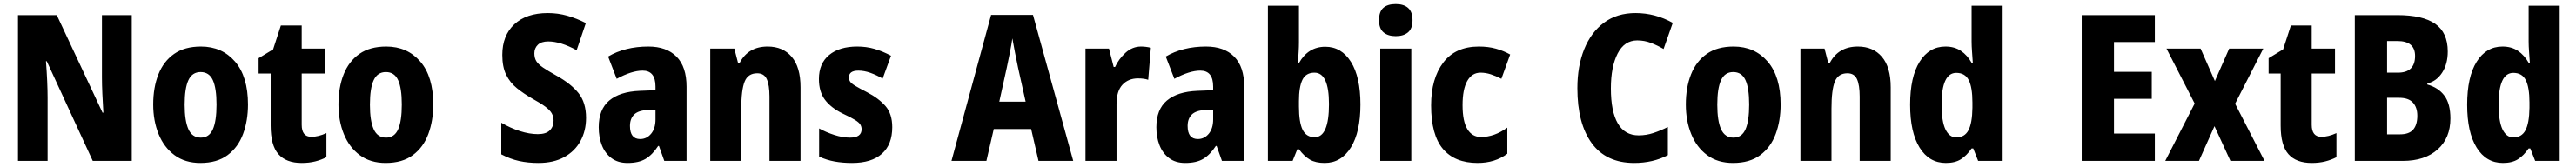

<svg xmlns="http://www.w3.org/2000/svg" viewBox="-20 -788 12610 818"><path d="M625 0H434L209 -488H205Q209 -436 211 -390Q213 -344 213 -309V0H68V-714H258L482 -236H486Q483 -285 481 -329Q479 -373 479 -409V-714H625Z M1194 -276Q1194 -197 1170 -132Q1146 -67 1094.5 -28.5Q1043 10 961 10Q886 10 834.5 -28Q783 -66 756.5 -131Q730 -196 730 -276Q730 -360 755.5 -424Q781 -488 832.5 -524Q884 -560 964 -560Q1067 -560 1130.5 -486.5Q1194 -413 1194 -276ZM884 -275Q884 -196 902.5 -155Q921 -114 963 -114Q1004 -114 1022 -154.5Q1040 -195 1040 -276Q1040 -356 1022 -395.5Q1004 -435 962 -435Q921 -435 902.5 -395.5Q884 -356 884 -275Z M1504 -118Q1522 -118 1540 -122.5Q1558 -127 1578 -136V-18Q1553 -5 1523 2.5Q1493 10 1457 10Q1381 10 1343 -33Q1305 -76 1305 -173V-428H1246V-503L1317 -546L1355 -663H1457V-550H1571V-428H1457V-177Q1457 -118 1504 -118Z M2101 -276Q2101 -197 2077 -132Q2053 -67 2001.5 -28.5Q1950 10 1868 10Q1793 10 1741.5 -28Q1690 -66 1663.5 -131Q1637 -196 1637 -276Q1637 -360 1662.5 -424Q1688 -488 1739.5 -524Q1791 -560 1871 -560Q1974 -560 2037.5 -486.5Q2101 -413 2101 -276ZM1791 -275Q1791 -196 1809.5 -155Q1828 -114 1870 -114Q1911 -114 1929 -154.5Q1947 -195 1947 -276Q1947 -356 1929 -395.5Q1911 -435 1869 -435Q1828 -435 1809.5 -395.5Q1791 -356 1791 -275Z M2849 -211Q2849 -147 2821.5 -97Q2794 -47 2742 -18.5Q2690 10 2616 10Q2565 10 2521.5 0.5Q2478 -9 2434 -32V-187Q2478 -161 2525 -146Q2572 -131 2613 -131Q2653 -131 2671.5 -149.5Q2690 -168 2690 -197Q2690 -217 2681 -233Q2672 -249 2649 -266Q2626 -283 2586 -305Q2544 -329 2510.5 -356Q2477 -383 2458 -421.5Q2439 -460 2439 -519Q2439 -614 2498 -669Q2557 -724 2662 -724Q2711 -724 2757 -711Q2803 -698 2848 -675L2803 -542Q2724 -585 2664 -585Q2630 -585 2613 -568.5Q2596 -552 2596 -527Q2596 -504 2605.5 -488.5Q2615 -473 2638.5 -457Q2662 -441 2705 -417Q2775 -378 2812 -332Q2849 -286 2849 -211Z M3154 -560Q3243 -560 3292 -510.5Q3341 -461 3341 -363V0H3232L3206 -73H3202Q3174 -30 3140.5 -10Q3107 10 3052 10Q3005 10 2973.5 -13.5Q2942 -37 2926.5 -76.5Q2911 -116 2911 -165Q2911 -252 2962.5 -295.5Q3014 -339 3112 -343L3189 -346V-364Q3189 -442 3126 -442Q3073 -442 2999 -402L2957 -511Q2997 -535 3047 -547.5Q3097 -560 3154 -560ZM3150 -249Q3105 -247 3084.5 -227Q3064 -207 3064 -171Q3064 -107 3114 -107Q3146 -107 3167.5 -133Q3189 -159 3189 -203V-251Z M3738 -560Q3813 -560 3856 -509.5Q3899 -459 3899 -360V0H3747V-315Q3747 -371 3734 -400Q3721 -429 3687 -429Q3642 -429 3625.5 -388.5Q3609 -348 3609 -256V0H3457V-550H3575L3593 -480H3601Q3643 -560 3738 -560Z M4348 -165Q4348 -80 4297.5 -35Q4247 10 4151 10Q4106 10 4066.5 3Q4027 -4 3990 -21V-159Q4024 -140 4064.5 -127Q4105 -114 4141 -114Q4198 -114 4198 -155Q4198 -167 4192 -177.5Q4186 -188 4166 -200.5Q4146 -213 4105 -232Q4048 -260 4018.5 -299.5Q3989 -339 3989 -401Q3989 -477 4039 -518.5Q4089 -560 4177 -560Q4221 -560 4261 -548.5Q4301 -537 4342 -515L4301 -403Q4272 -420 4241.5 -431Q4211 -442 4182 -442Q4136 -442 4136 -409Q4136 -397 4142 -388Q4148 -379 4167 -367.5Q4186 -356 4225 -336Q4281 -307 4314.5 -269Q4348 -231 4348 -165Z M5064 0 5028 -156H4845L4809 0H4638L4832 -715H5037L5234 0ZM4964 -456Q4957 -490 4949 -530Q4941 -570 4936 -600Q4932 -571 4924 -531Q4916 -491 4909 -458L4872 -290H5001Z M5566 -560Q5589 -560 5614 -554L5601 -397Q5582 -404 5551 -404Q5504 -404 5475 -373Q5446 -342 5446 -278V0H5294V-550H5409L5432 -460H5439Q5456 -498 5489.5 -529Q5523 -560 5566 -560Z M5884 -560Q5973 -560 6022 -510.5Q6071 -461 6071 -363V0H5962L5936 -73H5932Q5904 -30 5870.5 -10Q5837 10 5782 10Q5735 10 5703.5 -13.5Q5672 -37 5656.5 -76.5Q5641 -116 5641 -165Q5641 -252 5692.5 -295.5Q5744 -339 5842 -343L5919 -346V-364Q5919 -442 5856 -442Q5803 -442 5729 -402L5687 -511Q5727 -535 5777 -547.5Q5827 -560 5884 -560ZM5880 -249Q5835 -247 5814.5 -227Q5794 -207 5794 -171Q5794 -107 5844 -107Q5876 -107 5897.5 -133Q5919 -159 5919 -203V-251Z M6339 -580Q6339 -560 6337.5 -534Q6336 -508 6334 -479H6339Q6384 -559 6468 -559Q6547 -559 6593.5 -485Q6640 -411 6640 -276Q6640 -141 6593 -65.5Q6546 10 6465 10Q6421 10 6393 -6Q6365 -22 6339 -57H6331L6308 0H6187V-760H6339ZM6415 -432Q6373 -432 6356 -397Q6339 -362 6339 -293V-266Q6339 -189 6357 -152.5Q6375 -116 6416 -116Q6486 -116 6486 -278Q6486 -432 6415 -432Z M6813 -768Q6852 -768 6873.5 -749Q6895 -730 6895 -689Q6895 -648 6873 -629.5Q6851 -611 6813 -611Q6775 -611 6753 -629.5Q6731 -648 6731 -689Q6731 -731 6752 -749.5Q6773 -768 6813 -768ZM6889 -550V0H6737V-550Z M7214 10Q7102 10 7044 -58.5Q6986 -127 6986 -272Q6986 -403 7045.5 -481.5Q7105 -560 7220 -560Q7266 -560 7303.5 -549.5Q7341 -539 7373 -521L7330 -402Q7303 -416 7278 -424Q7253 -432 7228 -432Q7186 -432 7163 -391.5Q7140 -351 7140 -273Q7140 -194 7163.5 -155.5Q7187 -117 7230 -117Q7296 -117 7359 -163V-35Q7299 10 7214 10Z M7995 -590Q7932 -590 7899 -525.5Q7866 -461 7866 -355Q7866 -242 7900 -183.5Q7934 -125 8002 -125Q8039 -125 8074 -136.5Q8109 -148 8145 -166V-28Q8072 10 7980 10Q7843 10 7772.5 -86.5Q7702 -183 7702 -356Q7702 -464 7735.5 -547Q7769 -630 7832.5 -677Q7896 -724 7987 -724Q8083 -724 8169 -676L8124 -548Q8093 -566 8061.5 -578Q8030 -590 7995 -590Z M8697 -276Q8697 -197 8673 -132Q8649 -67 8597.5 -28.5Q8546 10 8464 10Q8389 10 8337.5 -28Q8286 -66 8259.5 -131Q8233 -196 8233 -276Q8233 -360 8258.5 -424Q8284 -488 8335.5 -524Q8387 -560 8467 -560Q8570 -560 8633.5 -486.5Q8697 -413 8697 -276ZM8387 -275Q8387 -196 8405.5 -155Q8424 -114 8466 -114Q8507 -114 8525 -154.5Q8543 -195 8543 -276Q8543 -356 8525 -395.5Q8507 -435 8465 -435Q8424 -435 8405.5 -395.5Q8387 -356 8387 -275Z M9075 -560Q9150 -560 9193 -509.5Q9236 -459 9236 -360V0H9084V-315Q9084 -371 9071 -400Q9058 -429 9024 -429Q8979 -429 8962.5 -388.5Q8946 -348 8946 -256V0H8794V-550H8912L8930 -480H8938Q8980 -560 9075 -560Z M9506 10Q9424 10 9377.5 -65Q9331 -140 9331 -275Q9331 -411 9377.5 -485.5Q9424 -560 9504 -560Q9548 -560 9579.5 -539Q9611 -518 9633 -479H9638Q9636 -509 9634 -536Q9632 -563 9632 -584V-760H9784V0H9664L9640 -61H9632Q9608 -26 9579.5 -8Q9551 10 9506 10ZM9557 -115Q9598 -115 9616.5 -150Q9635 -185 9636 -260V-286Q9636 -360 9618 -395.5Q9600 -431 9557 -431Q9485 -431 9485 -276Q9485 -194 9504 -154.5Q9523 -115 9557 -115Z M10529 0H10171V-714H10529V-582H10329V-436H10514V-304H10329V-134H10529Z M10724 -281 10586 -550H10753L10823 -391L10893 -550H11060L10922 -280L11066 0H10899L10821 -170L10745 0H10580Z M11344 -118Q11362 -118 11380 -122.5Q11398 -127 11418 -136V-18Q11393 -5 11363 2.5Q11333 10 11297 10Q11221 10 11183 -33Q11145 -76 11145 -173V-428H11086V-503L11157 -546L11195 -663H11297V-550H11411V-428H11297V-177Q11297 -118 11344 -118Z M11716 -714Q11841 -714 11902 -671Q11963 -628 11963 -536Q11963 -474 11935.5 -432Q11908 -390 11863 -379V-374Q11917 -359 11946.5 -319.5Q11976 -280 11976 -208Q11976 -112 11913.5 -56Q11851 0 11743 0H11508V-714ZM11719 -432Q11803 -432 11803 -514Q11803 -587 11716 -587H11666V-432ZM11666 -309V-130H11729Q11774 -130 11794 -153.5Q11814 -177 11814 -221Q11814 -262 11792.5 -285.5Q11771 -309 11725 -309Z M12233 10Q12151 10 12104.5 -65Q12058 -140 12058 -275Q12058 -411 12104.5 -485.5Q12151 -560 12231 -560Q12275 -560 12306.5 -539Q12338 -518 12360 -479H12365Q12363 -509 12361 -536Q12359 -563 12359 -584V-760H12511V0H12391L12367 -61H12359Q12335 -26 12306.5 -8Q12278 10 12233 10ZM12284 -115Q12325 -115 12343.5 -150Q12362 -185 12363 -260V-286Q12363 -360 12345 -395.5Q12327 -431 12284 -431Q12212 -431 12212 -276Q12212 -194 12231 -154.5Q12250 -115 12284 -115Z"/></svg>

Font: Noto Sans Arabic Cond ExtBd
Style: Regular
Weight: 800
Width: 3
Designer: Monotype Design Team, Nadine Chahine, Nizar Qandah and Khaled Hosny
Foundry: Monotype Imaging Inc.
Version: Version 2.012; ttfautohint (v1.8.4.7-5d5b)